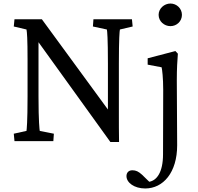

<svg xmlns="http://www.w3.org/2000/svg" viewBox="-20 -799 1119 1087"><path d="M591 -439V-179L217 -690H62L58 -649L130 -632C133 -617 136 -577 136 -463V-253C136 -107 131 -65 130 -58L58 -42L62 0H282L285 -42L205 -58C204 -65 198 -109 198 -253V-560L605 5H654C653 -51 653 -102 653 -147V-439C653 -581 657 -626 659 -632L731 -649L727 -690H509L506 -649L585 -632C587 -626 591 -581 591 -439ZM696 198C696 235 740 268 802 268C904 268 983 178 983 23L981 -345C981 -414 984 -455 987 -495L973 -510L816 -469V-433L895 -418C898 -406 904 -358 904 -290L903 74C903 179 866 223 825 230L784 190C764 172 750 165 729 165C708 165 696 179 696 198ZM878 -715C878 -678 910 -651 945 -651C980 -651 1010 -678 1010 -715C1010 -751 980 -779 945 -779C910 -779 878 -751 878 -715Z"/></svg>

Font: TPK Tissa Web Quiz
Style: Regular
Weight: 400
Designer: Jacques Le Bailly, Suppakit Chalermlarp | Katatrad Co.,Ltd.
Foundry: Jacques Le Bailly, Cadson Demak Co.,Ltd.
Version: Version 5.000;Glyphs 3.1.2 (3151)